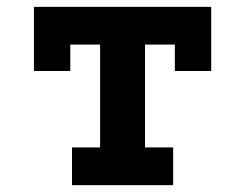

<svg xmlns="http://www.w3.org/2000/svg" viewBox="-20 -540 715 560"><path d="M190 0V-110H272V-410H185V-333H79V-520H596V-333H490V-410H403V-110H485V0Z"/></svg>

Font: Iosevka Etoile Extrabold
Style: Regular
Weight: 800
Designer: Belleve Invis
Foundry: Belleve Invis
Version: Version 22.1.2; ttfautohint (v1.8.4)